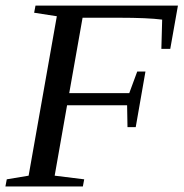

<svg xmlns="http://www.w3.org/2000/svg" viewBox="-25 -675 665 695"><path d="M217.8 -293.9 172.9 -39.1 279.8 -25.9 274.9 0H-5.4L-0.5 -25.9L78.6 -39.1L180.7 -616.2L98.6 -628.9L103.5 -654.8H619.1L591.3 -498H559.1L562 -604Q509.3 -610.8 405.3 -610.8H273.9L225.6 -337.9H442.9L471.7 -416H501.5L466.3 -214.8H436.5L435.1 -293.9Z"/></svg>

Font: Liberation Serif
Style: Italic
Weight: 400
Italic angle: -16.333°
Designer: Steve Matteson
Foundry: Ascender Corporation
Version: Version 2.1.5